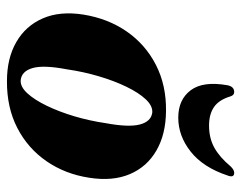

<svg xmlns="http://www.w3.org/2000/svg" viewBox="-94 -622 727 580"><g transform="rotate(90 270.0 -331.5)"><path d="M314.5 -469Q385 -468.5 434.2 -440Q483.5 -411.5 505.5 -359.8Q527.5 -308 516.5 -237.5Q505.5 -164.5 466.5 -108Q427.5 -51.5 366 -19.8Q304.5 12 224.5 11.5Q155.5 11.5 106.5 -16.8Q57.5 -45 35 -96.8Q12.5 -148.5 23.5 -219Q35.5 -294 74.8 -350.5Q114 -407 175.5 -438.5Q237 -470 314.5 -469ZM221.5 -30Q241.5 -28.5 261.2 -50Q281 -71.5 299 -108.8Q317 -146 330.8 -192.2Q344.5 -238.5 351.5 -286.5Q364.5 -356.5 355.5 -390.2Q346.5 -424 319.5 -427.5Q299.5 -429 279.5 -407.8Q259.5 -386.5 241.5 -349.2Q223.5 -312 209.8 -265.5Q196 -219 189 -170Q175.5 -99.5 185 -66.2Q194.5 -33 221.5 -30ZM359 -599Q397 -599 426 -615.2Q455 -631.5 482 -664Q492.5 -675 501.5 -675Q517.5 -675 509.5 -654.5Q485 -581 437.5 -543.5Q390 -506 335 -506Q280.5 -506 252.2 -543.5Q224 -581 237 -654.5Q241 -675 257.5 -675Q267 -675 270.5 -664Q281 -629 302.8 -614Q324.5 -599 359 -599Z"/></g></svg>

Font: Fraunces 72pt
Style: Bold Italic
Weight: 700
Italic angle: -16°
Version: Version 1.000;[b76b70a41]